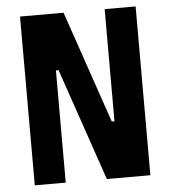

<svg xmlns="http://www.w3.org/2000/svg" viewBox="-51 -744 702 791"><g transform="rotate(-5 300.0 -349.0)"><path d="M200 -464H189V0H61V-698H241L400 -234H411V-698H539V0H359Z"/></g></svg>

Font: Lilex
Style: Regular
Weight: 400
Monospace: yes
Designer: Mike Abbink, Paul van der Laan, Pieter van Rosmalen, Mikhael Khrustik
Foundry: Mikhael Khrustik
Version: Version 2.510